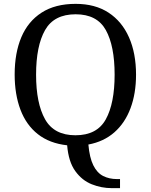

<svg xmlns="http://www.w3.org/2000/svg" viewBox="-20 -745 782 995"><path d="M559 230Q506 230 455.5 210Q405 190 370 141.5Q335 93 328 8Q237 -2 176.5 -49.5Q116 -97 86 -176.5Q56 -256 56 -359Q56 -470 90.5 -552Q125 -634 195.5 -679.5Q266 -725 372 -725Q473 -725 542.5 -679.5Q612 -634 648.5 -551.5Q685 -469 685 -358Q685 -261 656.5 -184.5Q628 -108 573 -59.5Q518 -11 438 4Q444 72 463.5 111.5Q483 151 514.5 167Q546 183 586 183H602V230ZM371 -44Q483 -44 528.5 -127Q574 -210 574 -358Q574 -507 528.5 -589Q483 -671 372 -671Q260 -671 213.5 -589Q167 -507 167 -358Q167 -210 213.5 -127Q260 -44 371 -44Z"/></svg>

Font: Noto Serif Vithkuqi
Style: Regular
Weight: 400
Version: Version 1.005